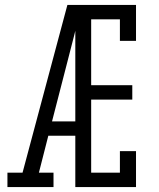

<svg xmlns="http://www.w3.org/2000/svg" viewBox="-20 -755 640 775"><path d="M10 0V-58H71L252 -735H309Q295 -674 279.5 -612.5Q264 -551 248 -490L190 -265H284V-207H175L137 -58H196V0ZM284 0V-735H529V-590H464V-677H348V-411H514V-353H348V-58H464V-145H529V0Z"/></svg>

Font: Iosevka Slab Light Extended
Style: Regular
Weight: 300
Width: 7
Monospace: yes
Designer: Belleve Invis
Foundry: Belleve Invis
Version: Version 11.1.0; ttfautohint (v1.8.3)